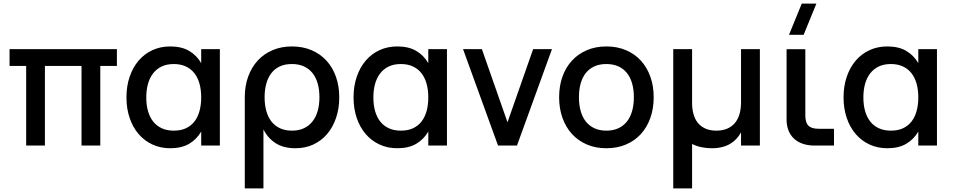

<svg xmlns="http://www.w3.org/2000/svg" viewBox="-20 -815 5336 1075"><path d="M126.5 0V-446H33.5V-540H634.5V-446H541.5V0H436.5V-446H231.5V0Z M1211 -540V0H1106.5V-78.5Q1081 -34.5 1038.8 -9.8Q996.5 15 933 15Q878.5 15 833.2 -6Q788 -27 755.8 -64.8Q723.5 -102.5 705.8 -154.8Q688 -207 688 -269.5Q688 -333 706 -385.5Q724 -438 756.2 -475.8Q788.5 -513.5 833.5 -534.2Q878.5 -555 933 -555Q996.5 -555 1038.8 -530.2Q1081 -505.5 1106.5 -461.5V-540ZM953 -456.5Q914 -456.5 885.2 -442.8Q856.5 -429 837.2 -404.2Q818 -379.5 808.5 -345.2Q799 -311 799 -269.5Q799 -227 808.8 -192.8Q818.5 -158.5 837.8 -134.2Q857 -110 885.8 -96.8Q914.5 -83.5 953 -83.5Q992.5 -83.5 1021.2 -97Q1050 -110.5 1069 -135.2Q1088 -160 1097.2 -194.2Q1106.5 -228.5 1106.5 -269.5Q1106.5 -312.5 1096.8 -347Q1087 -381.5 1067.8 -405.8Q1048.5 -430 1019.8 -443.2Q991 -456.5 953 -456.5Z M1350.5 240V-270.5Q1350.5 -334 1369.5 -386.2Q1388.5 -438.5 1423 -476Q1457.5 -513.5 1506.2 -534.2Q1555 -555 1614.5 -555Q1675.5 -555 1724.5 -534Q1773.5 -513 1808 -475.2Q1842.5 -437.5 1861 -385.2Q1879.5 -333 1879.5 -270.5Q1879.5 -207 1861.5 -154.5Q1843.5 -102 1811.2 -64.2Q1779 -26.5 1734 -5.8Q1689 15 1634.5 15Q1567.5 15 1523.5 -13.2Q1479.5 -41.5 1455 -90.5V240ZM1614.5 -83.5Q1653.5 -83.5 1682.2 -97.2Q1711 -111 1730.2 -135.8Q1749.5 -160.5 1759 -194.8Q1768.5 -229 1768.5 -270.5Q1768.5 -313 1758.8 -347.2Q1749 -381.5 1729.8 -405.8Q1710.5 -430 1681.8 -443.2Q1653 -456.5 1614.5 -456.5Q1575 -456.5 1546.2 -443Q1517.5 -429.5 1498.8 -404.8Q1480 -380 1470.8 -346Q1461.5 -312 1461.5 -270.5Q1461.5 -228 1471.2 -193.2Q1481 -158.5 1500.2 -134.2Q1519.5 -110 1548 -96.8Q1576.5 -83.5 1614.5 -83.5Z M2482.5 -540V0H2378V-78.5Q2352.5 -34.5 2310.2 -9.8Q2268 15 2204.5 15Q2150 15 2104.8 -6Q2059.5 -27 2027.2 -64.8Q1995 -102.5 1977.2 -154.8Q1959.5 -207 1959.5 -269.5Q1959.5 -333 1977.5 -385.5Q1995.5 -438 2027.8 -475.8Q2060 -513.5 2105 -534.2Q2150 -555 2204.5 -555Q2268 -555 2310.2 -530.2Q2352.5 -505.5 2378 -461.5V-540ZM2224.5 -456.5Q2185.5 -456.5 2156.8 -442.8Q2128 -429 2108.8 -404.2Q2089.5 -379.5 2080 -345.2Q2070.5 -311 2070.5 -269.5Q2070.5 -227 2080.2 -192.8Q2090 -158.5 2109.2 -134.2Q2128.5 -110 2157.2 -96.8Q2186 -83.5 2224.5 -83.5Q2264 -83.5 2292.8 -97Q2321.5 -110.5 2340.5 -135.2Q2359.5 -160 2368.8 -194.2Q2378 -228.5 2378 -269.5Q2378 -312.5 2368.2 -347Q2358.5 -381.5 2339.2 -405.8Q2320 -430 2291.2 -443.2Q2262.5 -456.5 2224.5 -456.5Z M2768.5 0 2572.5 -540H2678L2821.5 -130.5L2965 -540H3070.5L2874.5 0Z M3375 15Q3314.5 15 3265.8 -6Q3217 -27 3182.5 -64.8Q3148 -102.5 3129.2 -155Q3110.5 -207.5 3110.5 -270.5Q3110.5 -333.5 3129.2 -386Q3148 -438.5 3182.8 -476Q3217.5 -513.5 3266.2 -534.2Q3315 -555 3375 -555Q3435.5 -555 3484.5 -534.2Q3533.5 -513.5 3568 -475.8Q3602.5 -438 3621.2 -385.8Q3640 -333.5 3640 -270.5Q3640 -207 3621.2 -154.5Q3602.5 -102 3568 -64.2Q3533.5 -26.5 3484.5 -5.8Q3435.5 15 3375 15ZM3375 -83.5Q3412.5 -83.5 3441.2 -96.5Q3470 -109.5 3489.5 -133.8Q3509 -158 3519 -192.8Q3529 -227.5 3529 -270.5Q3529 -314 3519 -348.5Q3509 -383 3489.5 -407Q3470 -431 3441.2 -443.8Q3412.5 -456.5 3375 -456.5Q3337 -456.5 3308.2 -443.5Q3279.5 -430.5 3260.2 -406.5Q3241 -382.5 3231.2 -348Q3221.5 -313.5 3221.5 -270.5Q3221.5 -227 3231.5 -192.2Q3241.5 -157.5 3261 -133.5Q3280.5 -109.5 3309.2 -96.5Q3338 -83.5 3375 -83.5Z M4234.5 -540V0H4129V-74.5Q4119.5 -56 4105 -39.8Q4090.5 -23.5 4070.8 -11.2Q4051 1 4024.8 8Q3998.5 15 3965.5 15Q3902.5 15 3855 -9V240H3749.5V-540H3855V-228Q3858.5 -155.5 3894 -119.5Q3929.5 -83.5 3991 -83.5Q4023 -83.5 4048.5 -93.5Q4074 -103.5 4092 -123.2Q4110 -143 4119.5 -173Q4129 -203 4129 -243V-540Z M4397.5 -620 4469 -795H4551L4479.5 -620ZM4649.5 0H4540.5Q4504 0 4474.8 -10Q4445.5 -20 4425.5 -38.8Q4405.5 -57.5 4394.8 -84.5Q4384 -111.5 4384 -146V-539.5H4489V-169.5Q4489 -129 4506.2 -111.5Q4523.5 -94 4563.5 -94H4649.5Z M5226 -540V0H5121.5V-78.5Q5096 -34.5 5053.8 -9.8Q5011.5 15 4948 15Q4893.5 15 4848.2 -6Q4803 -27 4770.8 -64.8Q4738.5 -102.5 4720.8 -154.8Q4703 -207 4703 -269.5Q4703 -333 4721 -385.5Q4739 -438 4771.2 -475.8Q4803.5 -513.5 4848.5 -534.2Q4893.5 -555 4948 -555Q5011.5 -555 5053.8 -530.2Q5096 -505.5 5121.5 -461.5V-540ZM4968 -456.5Q4929 -456.5 4900.2 -442.8Q4871.5 -429 4852.2 -404.2Q4833 -379.5 4823.5 -345.2Q4814 -311 4814 -269.5Q4814 -227 4823.8 -192.8Q4833.5 -158.5 4852.8 -134.2Q4872 -110 4900.8 -96.8Q4929.5 -83.5 4968 -83.5Q5007.5 -83.5 5036.2 -97Q5065 -110.5 5084 -135.2Q5103 -160 5112.2 -194.2Q5121.5 -228.5 5121.5 -269.5Q5121.5 -312.5 5111.8 -347Q5102 -381.5 5082.8 -405.8Q5063.5 -430 5034.8 -443.2Q5006 -456.5 4968 -456.5Z"/></svg>

Font: Vela Sans SemBd
Style: Regular
Weight: 600
Designer: Principal design: Mikhail Sharanda - project Manrope.
Design modification: Ravid Balaliev
Foundry: Mikhail Sharanda
Version: Version 1.001